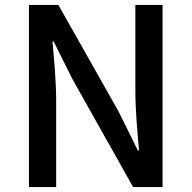

<svg xmlns="http://www.w3.org/2000/svg" viewBox="-20 -756 774 776"><path d="M97 0H207V-347C207 -427 199 -512 192 -588H197L274 -434L518 0H637V-736H527V-393C527 -313 535 -224 542 -148H537L460 -304L216 -736H97Z"/></svg>

Font: Spoqa Han Sans Neo Medium
Style: Regular
Weight: 500
Designer: [Spoqa Han Sans Neo] Dong-huui Kim  Younghwa Kang  Yujin Lee  [Noto Sans] Ryoko NISHIZUKA  (kana & ideographs); Paul D. 
Foundry: Spoqa (http://www.spoqa-han-sans.com)
Version: Version 1.000